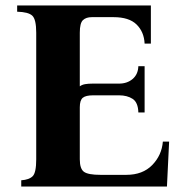

<svg xmlns="http://www.w3.org/2000/svg" viewBox="-20 -685 670 705"><path d="M58 0V-23Q87 -25 100 -38Q113 -51 113 -100V-565Q113 -614 98.5 -627.5Q84 -641 43 -642V-665H534V-525H511Q509 -568 481.5 -595Q454 -622 397 -622H317Q296 -622 284.5 -611Q273 -600 273 -565V-368Q281 -374 292.5 -376Q304 -378 320 -378H417Q447 -378 467 -395Q487 -412 488 -442H511V-272H488Q487 -309 467 -322Q447 -335 417 -335H322Q295 -335 284 -326Q273 -317 273 -291V-100Q273 -65 288.5 -54Q304 -43 349 -43H444Q504 -43 539 -79Q574 -115 578 -165H601L593 0Z"/></svg>

Font: Bona Nova
Style: Bold
Weight: 700
Designer: Mateusz Machalski
Foundry: Capitalics
Version: Version 4.001; ttfautohint (v1.8.3)